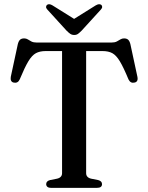

<svg xmlns="http://www.w3.org/2000/svg" viewBox="-20 -905 714 925"><path d="M157.5 -700H516.5Q533 -700 542.8 -705.2Q552.5 -710.5 560.2 -715.2Q568 -720 577.5 -720Q590 -720 597 -714Q604 -708 608 -693L642 -535Q644.5 -523 640.8 -515.8Q637 -508.5 627 -507Q618 -505 611 -508.8Q604 -512.5 599 -522.5Q575 -580.5 557.5 -609.5Q540 -638.5 521.2 -648.8Q502.5 -659 474 -659H395V-70.5Q395 -60 401.5 -53.2Q408 -46.5 420 -44L453 -37.5Q471.5 -32.5 471.5 -18Q471.5 0 447.5 0H226.5Q214 0 208.2 -5Q202.5 -10 202.5 -18Q202.5 -32.5 221 -37.5L254 -44Q266 -46.5 272.5 -53.2Q279 -60 279 -70.5V-659H200Q172 -659 153 -648.8Q134 -638.5 116.5 -609.5Q99 -580.5 75 -522.5Q70.5 -512.5 63.2 -508.8Q56 -505 47 -507Q37.5 -508.5 33.8 -515.8Q30 -523 32 -535L66 -693Q70 -708 77 -714Q84 -720 96.5 -720Q106.5 -720 114 -715.2Q121.5 -710.5 131.2 -705.2Q141 -700 157.5 -700ZM357 -801.5 233 -879Q216.5 -889 206.5 -881.5Q202.5 -878 202 -872Q201.5 -866 208 -859L301 -757Q310.5 -747.5 318.5 -742Q326.5 -736.5 337.5 -736.5Q348.5 -736.5 356 -742Q363.5 -747.5 373 -757L466 -859Q472.5 -866 472.2 -872Q472 -878 468 -881.5Q458 -889 441 -879L317 -801.5Z"/></svg>

Font: Fraunces 16pt
Style: Regular
Weight: 400
Version: Version 1.000;[b76b70a41]